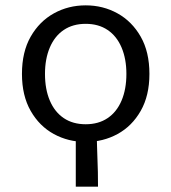

<svg xmlns="http://www.w3.org/2000/svg" viewBox="-20 -518 640 717"><path d="M300 12Q235 12 181 -17.5Q127 -47 94.5 -104Q62 -161 62 -242Q62 -324 94.5 -381Q127 -438 181 -468Q235 -498 300 -498Q365 -498 419 -468Q473 -438 505.5 -381Q538 -324 538 -242Q538 -161 505.5 -104Q473 -47 419 -17.5Q365 12 300 12ZM300 -54Q348 -54 382 -77Q416 -100 434 -142.5Q452 -185 452 -242Q452 -298 434 -340.5Q416 -383 382 -406Q348 -429 300 -429Q252 -429 218 -406Q184 -383 166 -340.5Q148 -298 148 -242Q148 -185 166 -142.5Q184 -100 218 -77Q252 -54 300 -54ZM263 179V-25L341 -23Q342 7 342.5 31.5Q343 56 344 78Q345 100 345.5 124.5Q346 149 346 179Z"/></svg>

Font: Source Code Variable
Style: Regular
Weight: 400
Monospace: yes
Designer: Paul D. Hunt, Teo Tuominen
Foundry: Adobe Systems Incorporated
Version: Version 1.010;hotconv 1.0.106;makeotfexe 2.5.65593